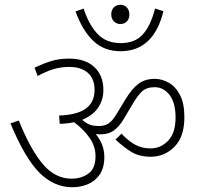

<svg xmlns="http://www.w3.org/2000/svg" viewBox="-20 -878 850 806"><path d="M447 -818Q447 -836 458 -847Q469 -858 485 -858Q502 -858 512.5 -846.5Q523 -835 523 -818Q523 -798 512 -787.5Q501 -777 485 -777Q470 -777 458.5 -788Q447 -799 447 -818ZM666 -831Q625 -663 486 -663Q417 -663 371.5 -706.5Q326 -750 297 -830L331 -842Q354 -772 390.5 -734.5Q427 -697 487 -697Q546 -697 579 -733Q612 -769 631 -842ZM418 -219Q418 -174 399 -146Q380 -118 349.5 -105Q319 -92 284 -92Q206 -92 145 -153.5Q84 -215 24 -360L59 -372Q107 -252 159 -190Q211 -128 280 -128Q322 -128 351.5 -149.5Q381 -171 381 -222Q381 -264 356 -299.5Q331 -335 291 -365Q263 -359 231 -358L228 -393Q306 -396 341.5 -423Q377 -450 377 -500Q377 -548 348.5 -572.5Q320 -597 271 -597Q235 -597 204 -587.5Q173 -578 138 -559L125 -594Q161 -611 194.5 -621.5Q228 -632 270 -632Q338 -632 376 -596.5Q414 -561 414 -500Q414 -458 391.5 -425.5Q369 -393 325 -375Q341 -361 356 -355Q371 -349 395 -349Q421 -349 437.5 -361Q454 -373 471 -402L506 -460Q534 -506 561.5 -526.5Q589 -547 630 -547Q659 -547 688 -531Q717 -515 735.5 -479.5Q754 -444 754 -386Q754 -304 712.5 -262Q671 -220 613 -220Q565 -220 532 -240Q499 -260 465 -292L490 -317Q519 -286 547.5 -270.5Q576 -255 612 -255Q655 -255 686 -287.5Q717 -320 717 -385Q717 -446 692 -479Q667 -512 629 -512Q596 -512 576.5 -494.5Q557 -477 530 -430L498 -376Q482 -349 459.5 -331.5Q437 -314 402 -314Q392 -314 382 -315Q418 -272 418 -219Z"/></svg>

Font: Noto Sans ExtraLight
Style: Regular
Weight: 200
Designer: Monotype Design Team
Foundry: Monotype Imaging Inc.
Version: Version 2.007